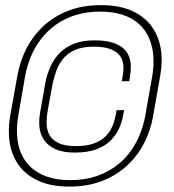

<svg xmlns="http://www.w3.org/2000/svg" viewBox="-20 -700 658 728"><path d="M243 7.5Q311.5 7.5 366 -13.5Q420.5 -34.5 460.5 -71Q500.5 -107.5 525.8 -156Q551 -204.5 560.5 -259.5L587.5 -413Q597.5 -468.5 589.2 -517Q581 -565.5 553.2 -602.2Q525.5 -639 478.2 -659.8Q431 -680.5 362 -680.5Q294 -680.5 240 -659.8Q186 -639 146.2 -602.5Q106.5 -566 81.2 -517.8Q56 -469.5 46 -413.5L18.5 -260Q9 -205 17.2 -156.5Q25.5 -108 53 -71.2Q80.5 -34.5 127.8 -13.5Q175 7.5 243 7.5ZM246 -17Q196 -17 159.2 -29.8Q122.5 -42.5 98 -65Q73.5 -87.5 60.2 -118.2Q47 -149 44.8 -186Q42.5 -223 49.5 -263L75 -409.5Q82 -449 97.2 -485.8Q112.5 -522.5 136.5 -553.2Q160.5 -584 193.2 -607.2Q226 -630.5 267.5 -643.2Q309 -656 359.5 -656Q410 -656 447.2 -643.2Q484.5 -630.5 509 -607.2Q533.5 -584 546.2 -553.2Q559 -522.5 561.5 -485.8Q564 -449 557 -409.5L531 -262.5Q524 -223 508.8 -186.5Q493.5 -150 469.8 -119.2Q446 -88.5 413.2 -65.8Q380.5 -43 339 -30Q297.5 -17 246 -17ZM264 -121.5Q312.5 -121.5 345.8 -134Q379 -146.5 399.8 -167.5Q420.5 -188.5 431.8 -213.8Q443 -239 447 -264L450.5 -282.5H422L419.5 -267Q417 -254.5 412.5 -238.5Q408 -222.5 398.8 -206.5Q389.5 -190.5 373 -176.8Q356.5 -163 330.8 -154.5Q305 -146 268 -146Q225 -146 200.8 -158.2Q176.5 -170.5 166.5 -190.2Q156.5 -210 156.5 -233.5Q156.5 -257 160.5 -278.5L180.5 -387.5Q185.5 -409.5 194.2 -433.2Q203 -457 219.5 -477.5Q236 -498 264.2 -510.5Q292.5 -523 335 -523Q372.5 -523 395.2 -515Q418 -507 429.8 -494.2Q441.5 -481.5 445.2 -466Q449 -450.5 448 -435.2Q447 -420 444.5 -408L441.5 -392H470L473 -410.5Q476.5 -430.5 476 -450.2Q475.5 -470 468.5 -487.5Q461.5 -505 445.8 -518.2Q430 -531.5 403.8 -539.2Q377.5 -547 338.5 -547Q293 -547 260.2 -534Q227.5 -521 205.8 -498.5Q184 -476 171.5 -448Q159 -420 152.5 -389L132.5 -276Q127 -246.5 129.5 -219Q132 -191.5 146.8 -169.5Q161.5 -147.5 190 -134.5Q218.5 -121.5 264 -121.5Z"/></svg>

Font: Anybody SemiExpanded ExtraLight
Style: Italic
Weight: 250
Width: 6
Italic angle: -10°
Version: Version 1.113;gftools[0.9.25]